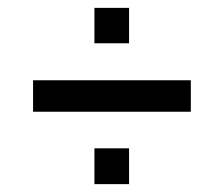

<svg xmlns="http://www.w3.org/2000/svg" viewBox="-20 -501 569 488"><path d="M64 -217V-297H465V-217ZM220 -33V-124H308V-33ZM220 -391V-481H308V-391Z"/></svg>

Font: Archivo Condensed Medium
Style: Regular
Weight: 500
Width: 3
Designer: Hector Gatti
Foundry: Omnibus-Type
Version: Version 2.001